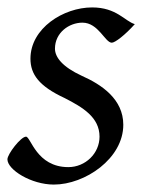

<svg xmlns="http://www.w3.org/2000/svg" viewBox="-22 -477 389 517"><path d="M341 -412C314 -420 292 -457 226 -457C149 -457 60 -401 60 -319C60 -277 83 -245 152 -213C201 -188 246 -161 246 -109C246 -64 208 -27 162 -27C76 -27 61 -109 48 -109C34 -109 -2 -62 -2 -48C-2 -20 62 20 123 20C207 20 310 -50 310 -141C310 -210 252 -249 198 -273C146 -297 126 -323 126 -346C126 -389 164 -416 200 -416C243 -416 261 -362 279 -362C288 -362 315 -383 341 -412Z"/></svg>

Font: Oxford Ugaritic Clay
Style: Regular
Weight: 400
Designer: Jacob Thomas
Foundry: Bengal Creative Media Limited
Version: Version 1.000